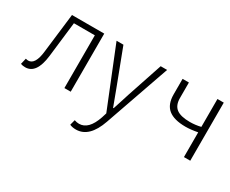

<svg xmlns="http://www.w3.org/2000/svg" viewBox="-113 -910 1830 1526"><g transform="rotate(30 802.0 -146.5)"><path d="M68 13Q44 13 26 6L39 -49Q53 -45 62 -45Q126 -45 140 -174Q147 -234 161.5 -353.5Q176 -473 183 -533H479V0H421V-484H229Q218 -389 191 -161Q170 13 68 13Z M664 240Q631 240 607 229L620 180Q642 188 663 188Q750 188 796 53L810 8L592 -533H655L779 -207Q826 -79 835 -57H840Q849 -84 865.5 -136Q882 -188 888 -207L997 -533H1056L848 62Q786 240 664 240Z M1518 0V-227Q1455 -215 1407 -215Q1302 -215 1250 -257Q1198 -299 1198 -391V-533H1256V-391Q1256 -324 1295 -294.5Q1334 -265 1418 -265Q1469 -265 1518 -277V-533H1576V0Z"/></g></svg>

Font: NotoSansHansLight
Style: Regular
Weight: 300
Designer: Ryoko NISHIZUKA  (kana & ideographs); Paul D. Hunt (Latin, Greek & Cyrillic); Wenlong ZHANG  (bopomofo); Sandoll Communi
Foundry: Adobe Systems Incorporated
Version: Version 1.00;December 8, 2021;FontCreator 13.0.0.2675 64-bit